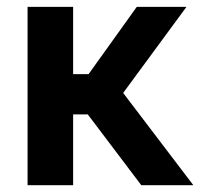

<svg xmlns="http://www.w3.org/2000/svg" viewBox="-20 -544 610 564"><path d="M61 0V-523.9H194.8V-326.2H240.2L381.8 -523.9H527.8L341.8 -271L547.9 0H395L237.8 -208H194.8V0Z"/></svg>

Font: Rawline
Style: Bold
Weight: 700
Designer: Matt McInerney, Pablo Impallari, Rodrigo Fuenzalida
Foundry: Matt McInerney, Pablo Impallari, Rodrigo Fuenzalida
Version: Version 4.020;PS 004.020;hotconv 1.0.88;makeotf.lib2.5.64775